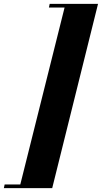

<svg xmlns="http://www.w3.org/2000/svg" viewBox="-101 -792 527 993"><path d="M406 -772 169 181H-81L-77 162H4L233 -753H152L156 -772Z"/></svg>

Font: Playfair Display ExtraBold
Style: Italic
Weight: 800
Italic angle: -14°
Designer: Claus Eggers Sørensen
Foundry: Claus Eggers Sørensen
Version: Version 1.203